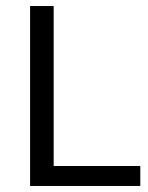

<svg xmlns="http://www.w3.org/2000/svg" viewBox="-20 -615 488 635"><path d="M79.5 0V-595H157.5V-66H444V0Z"/></svg>

Font: Encode Sans SC SemiCondensed
Style: Regular
Weight: 400
Width: 4
Designer: Multiple Designers
Foundry: Impallari Type
Version: Version 3.002